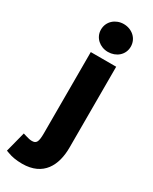

<svg xmlns="http://www.w3.org/2000/svg" viewBox="-278 -761 814 1021"><g transform="rotate(30 128.5 -251.0)"><path d="M42 75C31 75 19 72 6 68L-14 62L-46 186L-29 192C-8 200 20 206 58 206C188 206 234 114 234 5V-491H78V7C78 63 69 75 42 75ZM248 -622C248 -673 206 -708 156 -708C107 -708 65 -673 65 -622C65 -572 107 -537 156 -537C206 -537 248 -571 248 -622Z"/></g></svg>

Font: Falling Sky
Style: ExBd
Weight: 400
Designer: Paul D. Hunt
Foundry: Adobe Systems Incorporated
Version: Version 1.02